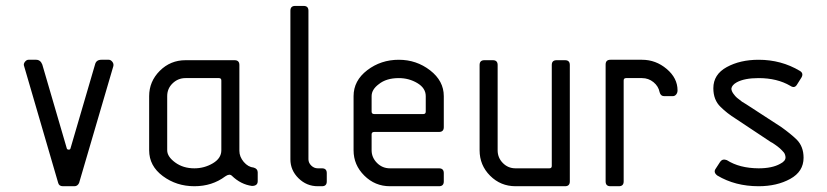

<svg xmlns="http://www.w3.org/2000/svg" viewBox="-20 -645 2865 665"><path d="M126.5 -421.4 211.4 -130.9Q212.4 -127 217.8 -126.7Q223.1 -126.5 224.1 -130.9L309.1 -421.4Q313 -438 331.1 -438H356.9Q363.3 -438 368.9 -431.2Q374.5 -424.3 372.6 -416L253.9 -11.2Q248.5 0 237.8 0H198.2Q184.6 0 181.6 -11.2L63.5 -416Q60.5 -423.3 66.2 -430.7Q71.8 -438 78.6 -438H105Q120.1 -438 126.5 -421.4Z M809.1 -419.9V-122.6Q809.1 -102.1 824.2 -84.2Q839.4 -66.4 858.9 -64.5Q872.6 -60.5 872.6 -47.9V-17.6Q872.6 -1 852.5 -1Q814 -6.3 783.2 -36.1Q774.9 -44.4 760.3 -34.2Q714.8 0 653.3 0Q591.3 0 543.9 -35.2Q496.6 -70.3 496.6 -124.5V-312Q496.6 -362.8 533.4 -399.7Q570.3 -436.5 622.6 -436.5H792.5Q809.1 -436.5 809.1 -419.9ZM746.6 -124.5V-366.2Q746.6 -374.5 738.3 -374.5H622.6Q596.7 -374.5 577.9 -356.4Q559.1 -338.4 559.1 -312V-124.5Q559.1 -102.5 586.7 -82.3Q614.3 -62 653.3 -62Q687.5 -62 717 -79.3Q746.6 -96.7 746.6 -124.5Z M1111.8 -45.4V-16.6Q1111.8 0 1095.2 0H1080.6Q1042 0 1013.9 -27.6Q985.8 -55.2 985.8 -93.3V-607.9Q985.8 -624.5 1002.4 -624.5H1031.7Q1048.3 -624.5 1048.3 -607.9V-93.3Q1048.3 -81.1 1058.1 -71.5Q1067.9 -62 1080.6 -62H1095.2Q1111.8 -62 1111.8 -45.4Z M1276.4 -250H1446.3Q1454.6 -250 1454.6 -258.3V-312Q1454.6 -339.8 1425.5 -357.2Q1396.5 -374.5 1361.3 -374.5Q1317.9 -374.5 1292 -353.5Q1267.1 -335 1267.1 -312V-258.3Q1267.1 -250 1276.4 -250ZM1517.1 -312V-204.6Q1517.1 -188 1500.5 -188H1276.4Q1267.1 -188 1267.1 -179.7V-124.5Q1267.1 -99.6 1285.6 -80.8Q1304.2 -62 1330.6 -62H1500.5Q1517.1 -62 1517.1 -45.4V-16.6Q1517.1 0 1500.5 0H1330.6Q1278.8 0 1241.7 -36.9Q1204.6 -73.7 1204.6 -124.5V-312Q1204.6 -365.7 1252 -401.9Q1299.3 -438 1361.3 -438Q1422.4 -438 1469.7 -401.4Q1517.1 -364.7 1517.1 -312Z M1641.1 -124.5V-419.9Q1641.1 -436.5 1657.7 -436.5H1687Q1703.6 -436.5 1703.6 -419.9V-124.5Q1703.6 -98.6 1721.7 -80.3Q1739.7 -62 1765.6 -62H1882.8Q1891.1 -62 1891.1 -70.3V-419.9Q1891.1 -436.5 1907.7 -436.5H1937Q1953.6 -436.5 1953.6 -419.9V-16.6Q1953.6 0 1937 0H1765.6Q1713.9 0 1677.5 -36.4Q1641.1 -72.8 1641.1 -124.5Z M2077.6 -16.6V-421.4Q2077.6 -438 2094.2 -438H2203.6Q2251.5 -438 2289.1 -406.2Q2326.7 -374.5 2326.7 -332Q2326.7 -323.7 2322 -317.9Q2317.4 -312 2310.1 -312H2280.3Q2268.1 -312 2264.6 -325.7Q2260.7 -346.2 2243.4 -360.4Q2226.1 -374.5 2203.6 -374.5H2148.4Q2140.1 -374.5 2140.1 -366.2V-16.6Q2140.1 0 2123.5 0H2094.2Q2077.6 0 2077.6 -16.6Z M2750.5 -399.4Q2764.2 -391.1 2755.9 -376.5L2740.2 -351.6Q2731.9 -337.9 2717.3 -347.7Q2671.9 -374.5 2607.4 -374.5Q2558.6 -374.5 2531.7 -359.9Q2515.1 -350.6 2513.2 -338.4Q2513.2 -330.1 2520 -320.6Q2526.9 -311 2532.5 -306.4Q2538.1 -301.8 2550.3 -292.5L2564 -284.2L2686.5 -204.6Q2719.7 -180.7 2739.3 -161.6Q2763.2 -137.7 2763.2 -98.6Q2763.2 -50.8 2717 -25.4Q2670.9 0 2607.4 0Q2526.4 0 2464.4 -37.1Q2449.7 -48.3 2459 -61L2474.6 -85Q2482.9 -96.2 2497.6 -90.3Q2541 -62.5 2607.4 -62Q2654.3 -62 2682.1 -77.6Q2700.7 -86.9 2700.7 -99.6Q2700.7 -103.5 2699.2 -108.4Q2697.8 -113.3 2695.1 -116.7Q2692.4 -120.1 2688.2 -124.3Q2684.1 -128.4 2681.2 -131.1Q2678.2 -133.8 2672.9 -137.9Q2667.5 -142.1 2665 -143.6Q2662.6 -145 2657.5 -148.7Q2652.3 -152.3 2650.9 -152.3L2528.8 -233.4Q2497.6 -252.9 2475.6 -274.9Q2450.7 -298.8 2450.7 -339.4Q2450.7 -387.2 2497.1 -412.6Q2543.5 -438 2607.4 -438Q2686 -438 2750.5 -399.4Z"/></svg>

Font: GOSTRUS
Style: type_B
Weight: 400
Designer: Юрий и Татьяна Кривогуз
Version: Version 02.00